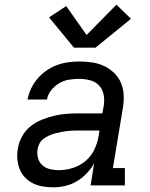

<svg xmlns="http://www.w3.org/2000/svg" viewBox="-20 -790 640 818"><path d="M208 8Q185 8 163 4.5Q141 1 121.5 -8.5Q102 -18 87 -33.5Q72 -49 64 -69Q56 -89 54 -111.5Q52 -134 56 -156Q60 -183 73.5 -208Q87 -233 109 -251Q131 -269 157 -279.5Q183 -290 209.5 -296.5Q236 -303 262.5 -305Q289 -307 315 -307H416L422 -339Q426 -363 421.5 -386.5Q417 -410 402 -426Q387 -442 364 -448Q341 -454 317 -454Q296 -454 274 -450.5Q252 -447 232.5 -435.5Q213 -424 198.5 -406Q184 -388 180 -366H97Q102 -390 112.5 -412.5Q123 -435 139.5 -454.5Q156 -474 177.5 -489Q199 -504 222 -512.5Q245 -521 269.5 -524.5Q294 -528 317 -528Q345 -528 372.5 -524Q400 -520 424 -508.5Q448 -497 467 -478.5Q486 -460 496 -435.5Q506 -411 507 -383Q508 -355 503 -327L461 -74H512V0H366L381 -94Q368 -71 349 -51Q330 -31 307 -17.5Q284 -4 258.5 2Q233 8 208 8ZM230 -65Q259 -65 289 -74Q319 -83 343.5 -103.5Q368 -124 381.5 -152Q395 -180 400 -210L404 -234H315Q302 -234 289.5 -233.5Q277 -233 264.5 -231.5Q252 -230 239.5 -227.5Q227 -225 214 -221.5Q201 -218 189 -212.5Q177 -207 166 -199Q155 -191 148.5 -179Q142 -167 140 -154Q137 -135 142 -116.5Q147 -98 160.5 -86Q174 -74 192.5 -69.5Q211 -65 230 -65ZM295 -587 189 -716 262 -764 349 -641 476 -770 538 -710 387 -587Z"/></svg>

Font: Iosevka Etoile Oblique
Style: Regular
Weight: 400
Italic angle: -9°
Designer: Belleve Invis
Foundry: Belleve Invis
Version: Version 15.5.2; ttfautohint (v1.8.4)